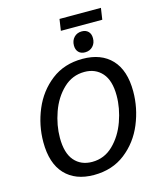

<svg xmlns="http://www.w3.org/2000/svg" viewBox="-141 -1089 1006 1200"><g transform="rotate(-15 361.5 -489.0)"><path d="M63 -270Q63 -379 105.5 -480Q148 -581 231.5 -645.5Q315 -710 433 -710Q554 -710 621 -639Q688 -568 688 -432Q688 -324 646 -222.5Q604 -121 520 -55.5Q436 10 317 10Q197 10 130 -61.5Q63 -133 63 -270ZM581 -433Q581 -531 538 -579.5Q495 -628 424 -628Q345 -628 287 -572.5Q229 -517 199.5 -433.5Q170 -350 170 -269Q170 -170 212.5 -121Q255 -72 327 -72Q406 -72 463.5 -128Q521 -184 551 -268Q581 -352 581 -433ZM404 -804Q404 -836 423.5 -856.5Q443 -877 474 -877Q500 -877 515.5 -861.5Q531 -846 531 -818Q531 -786 511.5 -765.5Q492 -745 461 -745Q434 -745 419 -761Q404 -777 404 -804ZM360 -988H628L617 -914H349Z"/></g></svg>

Font: Bitter Pro Medium
Style: Italic
Weight: 500
Italic angle: -9°
Designer: Sol Matas, and Bitter project Authors
Foundry: Sol Matas
Version: Version 1.010